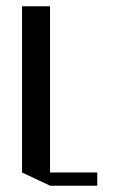

<svg xmlns="http://www.w3.org/2000/svg" viewBox="-20 -548 378 610"><path d="M50 -528H139V0H289V42H139L50 0Z"/></svg>

Font: Frankia
Style: Regular
Weight: 400
Version: Version 001.000